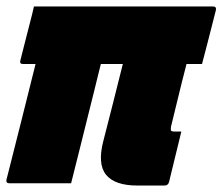

<svg xmlns="http://www.w3.org/2000/svg" viewBox="-22 -567 689 594"><path d="M83 -547H637Q648 -547 646 -536Q640 -513 632.5 -483Q625 -453 617 -422.5Q609 -392 603 -369H555L552 -357Q540 -311 528 -261Q523 -239 517.5 -218Q512 -197 507 -175Q506 -168 507 -163Q510 -160 517 -160H539Q529 -119 520 -82Q511 -45 501 -4Q498 7 487 7H403Q333 7 306 -26.5Q279 -60 298 -132Q313 -189 328 -249.5Q343 -310 358 -369H290L283 -341Q276 -312 268.5 -282Q261 -252 253 -220Q240 -167 226 -111.5Q212 -56 198 0H7Q-4 0 -2 -11Q20 -98 43 -189Q66 -280 88 -369H49Q38 -369 41 -380Q47 -403 54.5 -433.5Q62 -464 70 -494Q78 -524 83 -547Z"/></svg>

Font: Recursive Sn Lnr St Blk
Style: Italic
Weight: 900
Italic angle: -15°
Version: Version 1.079;hotconv 1.0.112;makeotfexe 2.5.65598; ttfautoh